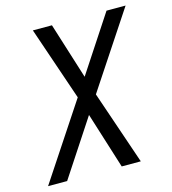

<svg xmlns="http://www.w3.org/2000/svg" viewBox="-109 -825 819 914"><g transform="rotate(-15 300.0 -367.5)"><path d="M15 0 261 -372 137 -735H231L318 -458L500 -735H594L348 -363L472 0H378L291 -277L109 0Z"/></g></svg>

Font: Iosevka SS04 Extended Oblique
Style: Regular
Weight: 400
Width: 7
Italic angle: -9°
Monospace: yes
Designer: Belleve Invis
Foundry: Belleve Invis
Version: Version 19.0.0; ttfautohint (v1.8.4)